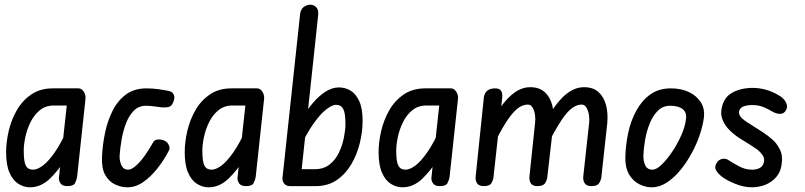

<svg xmlns="http://www.w3.org/2000/svg" viewBox="-20 -792 3424 817"><path d="M107 5Q82 5 58.5 -9.5Q35 -24 20.5 -57Q6 -90 6 -144Q6 -187 17 -234.5Q28 -282 51.5 -323Q75 -364 113 -390Q151 -416 205 -416H294L286 -343H209Q174 -343 149.5 -323Q125 -303 110 -272.5Q95 -242 88 -209.5Q81 -177 81 -151Q81 -104 90 -87Q99 -70 120 -70Q139 -70 162.5 -87.5Q186 -105 213.5 -144.5Q241 -184 270 -249L259 -116Q230 -68 192 -31.5Q154 5 107 5ZM267 0Q245 0 237 -12.5Q229 -25 231 -39L272 -416H314Q327 -416 336 -402.5Q345 -389 344 -373L308 -39Q306 -27 299.5 -13.5Q293 0 267 0Z M522 5Q496 5 470 -7Q444 -19 428 -47Q412 -75 414 -123Q416 -173 426.5 -224.5Q437 -276 458.5 -319.5Q480 -363 515.5 -389.5Q551 -416 604 -416Q629 -416 657.5 -412Q686 -408 702 -404Q715 -400 720 -388Q725 -376 717 -357Q710 -339 696.5 -336.5Q683 -334 669 -335Q656 -337 635.5 -339.5Q615 -342 601 -342Q570 -342 549 -320.5Q528 -299 515.5 -265.5Q503 -232 497 -196Q491 -160 489 -130Q488 -108 496.5 -89Q505 -70 526 -70Q539 -70 557.5 -86Q576 -102 595.5 -129Q615 -156 632 -187Q638 -198 653.5 -198.5Q669 -199 681 -193Q693 -187 698.5 -174Q704 -161 699 -152Q678 -111 649.5 -75Q621 -39 589 -17Q557 5 522 5Z M867 5Q842 5 818.5 -9.5Q795 -24 780.5 -57Q766 -90 766 -144Q766 -187 777 -234.5Q788 -282 811.5 -323Q835 -364 873 -390Q911 -416 965 -416H1054L1046 -343H969Q934 -343 909.5 -323Q885 -303 870 -272.5Q855 -242 848 -209.5Q841 -177 841 -151Q841 -104 850 -87Q859 -70 880 -70Q899 -70 922.5 -87.5Q946 -105 973.5 -144.5Q1001 -184 1030 -249L1019 -116Q990 -68 952 -31.5Q914 5 867 5ZM1027 0Q1005 0 997 -12.5Q989 -25 991 -39L1032 -416H1074Q1087 -416 1096 -402.5Q1105 -389 1104 -373L1068 -39Q1066 -27 1059.5 -13.5Q1053 0 1027 0Z M1182 -35 1257 -732Q1260 -754 1273.5 -763Q1287 -772 1300 -772Q1316 -772 1326 -761Q1336 -750 1334 -729L1256 0H1213Q1199 0 1190 -10Q1181 -20 1182 -35ZM1523 -278Q1523 -232 1511 -183Q1499 -134 1474.5 -92.5Q1450 -51 1412.5 -25.5Q1375 0 1322 0H1222L1230 -72H1319Q1357 -72 1382.5 -92Q1408 -112 1422.5 -143Q1437 -174 1443.5 -207Q1450 -240 1450 -264Q1450 -311 1440.5 -328.5Q1431 -346 1409 -346Q1394 -346 1369 -327Q1344 -308 1314 -266Q1284 -224 1253 -155L1267 -292Q1287 -325 1311.5 -354Q1336 -383 1364.5 -401.5Q1393 -420 1422 -420Q1449 -420 1471.5 -406.5Q1494 -393 1508.5 -362Q1523 -331 1523 -278Z M1692 5Q1667 5 1643.5 -9.5Q1620 -24 1605.5 -57Q1591 -90 1591 -144Q1591 -187 1602 -234.5Q1613 -282 1636.5 -323Q1660 -364 1698 -390Q1736 -416 1790 -416H1879L1871 -343H1794Q1759 -343 1734.5 -323Q1710 -303 1695 -272.5Q1680 -242 1673 -209.5Q1666 -177 1666 -151Q1666 -104 1675 -87Q1684 -70 1705 -70Q1724 -70 1747.5 -87.5Q1771 -105 1798.5 -144.5Q1826 -184 1855 -249L1844 -116Q1815 -68 1777 -31.5Q1739 5 1692 5ZM1852 0Q1830 0 1822 -12.5Q1814 -25 1816 -39L1857 -416H1899Q1912 -416 1921 -402.5Q1930 -389 1929 -373L1893 -39Q1891 -27 1884.5 -13.5Q1878 0 1852 0Z M2039 0Q2018 0 2010 -12Q2002 -24 2004 -41L2039 -378Q2042 -398 2054.5 -407Q2067 -416 2087 -416Q2106 -416 2112.5 -405Q2119 -394 2117 -376L2080 -39Q2079 -27 2071.5 -13.5Q2064 0 2039 0ZM2267 0Q2245 0 2238 -13Q2231 -26 2233 -42L2257 -270Q2259 -286 2256.5 -303.5Q2254 -321 2246.5 -334Q2239 -347 2226 -347Q2202 -347 2179.5 -328Q2157 -309 2132 -269.5Q2107 -230 2076 -166L2088 -304Q2109 -337 2132 -363.5Q2155 -390 2181 -405.5Q2207 -421 2236 -421Q2275 -421 2298 -400Q2321 -379 2330 -344Q2339 -309 2335 -267L2309 -39Q2308 -27 2300 -13.5Q2292 0 2267 0ZM2497 0Q2475 0 2467.5 -13Q2460 -26 2462 -42L2487 -270Q2489 -286 2486 -303.5Q2483 -321 2475.5 -334Q2468 -347 2455 -347Q2421 -347 2387 -305Q2353 -263 2305 -166L2317 -304Q2338 -337 2360.5 -363.5Q2383 -390 2409.5 -405.5Q2436 -421 2465 -421Q2504 -421 2527 -400Q2550 -379 2559 -344Q2568 -309 2564 -267L2539 -39Q2538 -27 2530 -13.5Q2522 0 2497 0Z M2753 5Q2726 5 2699.5 -8.5Q2673 -22 2656.5 -50.5Q2640 -79 2641 -123Q2642 -174 2653 -226Q2664 -278 2687.5 -321Q2711 -364 2747 -390Q2783 -416 2835 -416Q2878 -416 2911 -400.5Q2944 -385 2962 -357Q2980 -329 2975 -290Q2971 -259 2958 -219.5Q2945 -180 2923.5 -140.5Q2902 -101 2875 -68Q2848 -35 2817 -15Q2786 5 2753 5ZM2757 -70Q2773 -70 2795.5 -91.5Q2818 -113 2840.5 -146.5Q2863 -180 2879.5 -217.5Q2896 -255 2899 -286Q2903 -313 2885 -327.5Q2867 -342 2832 -342Q2801 -342 2780 -321.5Q2759 -301 2745.5 -268.5Q2732 -236 2725.5 -199.5Q2719 -163 2718 -130Q2717 -108 2725.5 -89Q2734 -70 2757 -70Z M3180 5Q3145 5 3109.5 -9.5Q3074 -24 3055 -38Q3037 -51 3028 -65.5Q3019 -80 3028 -96Q3037 -113 3053.5 -116Q3070 -119 3084 -108Q3098 -99 3124.5 -84.5Q3151 -70 3180 -70Q3200 -70 3213.5 -77.5Q3227 -85 3231 -103Q3234 -119 3224.5 -132.5Q3215 -146 3202 -156Q3188 -166 3169.5 -177.5Q3151 -189 3130 -202Q3106 -217 3085.5 -237Q3065 -257 3055 -281.5Q3045 -306 3051 -332Q3060 -378 3096.5 -398Q3133 -418 3184 -418Q3208 -418 3236 -411Q3264 -404 3291 -388Q3314 -376 3324 -357Q3334 -338 3324 -322Q3315 -307 3298.5 -307.5Q3282 -308 3265 -318Q3251 -327 3229.5 -336Q3208 -345 3181 -345Q3161 -345 3145 -339.5Q3129 -334 3125 -319Q3122 -303 3137 -289Q3152 -275 3181 -258Q3202 -245 3225 -230Q3248 -215 3267 -198Q3284 -184 3298 -157Q3312 -130 3306 -93Q3302 -60 3282.5 -38Q3263 -16 3236 -5.5Q3209 5 3180 5Z"/></svg>

Font: Edu NSW ACT Foundation Medium
Style: Regular
Weight: 500
Version: Version 1.003